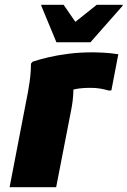

<svg xmlns="http://www.w3.org/2000/svg" viewBox="-20 -780 531 800"><path d="M89 -358Q97 -395 103 -436.5Q109 -478 109 -515L116 -523Q146 -533 182.5 -541.5Q219 -550 265.5 -556Q312 -562 370 -562Q384 -562 412 -560.5Q440 -559 473 -554L444 -403H432Q415 -408 397 -411Q379 -414 359 -414Q321 -414 295.5 -409Q270 -404 251 -391L285 -452Q287 -427 285.5 -393.5Q284 -360 277 -324L214 0H20ZM215 -604 152 -756V-760H245L294 -689L383 -760H491V-756L357 -604Z"/></svg>

Font: Kufam ExtraBold
Style: Italic
Weight: 800
Italic angle: -11°
Designer: Artur Schmal
Foundry: Original Type
Version: Version 1.301; ttfautohint (v1.8.3)